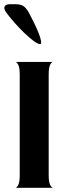

<svg xmlns="http://www.w3.org/2000/svg" viewBox="-20 -895 327 915"><path d="M53 0Q60 0 67 -13.5Q74 -27 74 -60V-540Q74 -572 67 -586Q60 -600 53 -600H233Q226 -600 219 -586.5Q212 -573 212 -539V-60Q212 -28 219 -14Q226 0 233 0ZM171 -685Q160 -685 140 -700Q120 -715 96 -738Q72 -761 49 -787Q26 -813 10 -835Q-4 -855 2.5 -865Q9 -875 28 -875H52Q81 -875 94.5 -864Q108 -853 120 -830Q131 -810 143 -785Q155 -760 164 -737.5Q173 -715 175.5 -700Q178 -685 171 -685Z"/></svg>

Font: Red Rose SemiBold
Style: Regular
Weight: 600
Designer: Jaikishan Patel
Version: Version 2.000